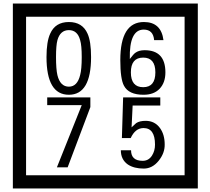

<svg xmlns="http://www.w3.org/2000/svg" viewBox="-20 -980 1195 1090"><path d="M1103 90H53V-960H1103ZM1028 15V-885H128V15ZM497 -656Q497 -442 371 -442Q244 -442 244 -656Q244 -744 265 -789Q294 -855 371 -855Q448 -855 477 -789Q497 -745 497 -656ZM444 -656Q444 -723 435 -752Q420 -809 371 -809Q322 -809 306 -752Q298 -723 298 -656Q298 -587 306 -553Q322 -488 371 -488Q419 -488 435 -554Q444 -587 444 -656ZM919 -569Q919 -511 886.5 -476.5Q854 -442 795 -442Q711 -442 684 -493Q663 -531 663 -639Q663 -855 797 -855Q895 -855 908 -752H855Q850 -812 796 -812Q713 -812 717 -645Q738 -673 748 -680Q768 -695 801 -695Q919 -695 919 -569ZM862 -569Q862 -653 793 -653Q723 -653 723 -569Q723 -485 793 -485Q862 -485 862 -569ZM493 -372 364 -30H303L444 -383H248V-427H493ZM915 -160Q916 -111 880.5 -67Q845 -23 796 -23Q741 -23 706 -46Q666 -74 666 -127H724Q724 -67 790 -67Q824 -67 843 -97Q860 -124 860 -159Q860 -253 795 -253Q748 -253 722 -196H672L679 -427H890V-381H733L727 -257Q740 -269 753 -281Q772 -294 807 -294Q859 -294 889 -252Q915 -215 915 -160Z"/></svg>

Font: Unicode BMP Fallback SIL
Style: Regular
Weight: 400
Foundry: NRSI, SIL International
Version: Version 5.1 Based on Unicode 5.1